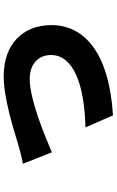

<svg xmlns="http://www.w3.org/2000/svg" viewBox="184 -765 632 1040"><g transform="rotate(-90 500.0 -245.0)"><path d="M133 -437 195 -280C293 -322 481 -400 593 -400C672 -400 722 -354 722 -285C722 -164 565 -104 330 -98L395 51C739 30 884 -108 884 -282C884 -442 776 -541 608 -541C485 -541 313 -485 246 -465C217 -456 163 -442 133 -437Z"/></g></svg>

Font: ChiuKong Gothic MN Heavy
Style: Regular
Weight: 900
Designer: Ryoko NISHIZUKA 西塚涼子 (kana, bopomofo & ideographs); Paul D. Hunt (Latin, Greek & Cyrillic); Sandoll Communications 산돌커뮤니
Foundry: Adobe
Version: Version 1.300